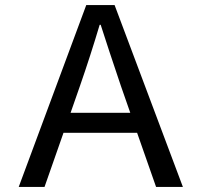

<svg xmlns="http://www.w3.org/2000/svg" viewBox="-20 -739 787 759"><path d="M321 -719H433L703 0H597L522 -214H231L156 0H54ZM495 -293 458 -399Q408 -547 378 -641H374Q338 -520 296 -399L259 -293Z"/></svg>

Font: Nebula Sans Medium
Style: Regular
Weight: 500
Designer: Paul D. Hunt for Adobe (as Source Sans)
Foundry: Nebula Entertainment & Broadcasting LLC
Version: Version 1.010